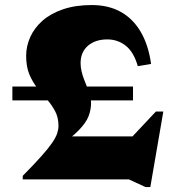

<svg xmlns="http://www.w3.org/2000/svg" viewBox="-20 -710 696 760"><path d="M525.5 -448Q509.5 -504 477.8 -529Q446 -554 405 -554Q357 -554 328 -528.8Q299 -503.5 299 -460Q299 -443.5 303 -427Q307 -410.5 313.2 -394.5Q319.5 -378.5 325.8 -362.8Q332 -347 336.2 -332.2Q340.5 -317.5 340.5 -303.5Q340.5 -275.5 330.5 -249.8Q320.5 -224 291.5 -194.2Q262.5 -164.5 206.5 -125L220 -170H596L427 -87.5L597 -268.5H626.5L575 30.5H556L490 0H70V-14Q116 -60.5 144 -92Q172 -123.5 186.5 -144.8Q201 -166 206.2 -181.8Q211.5 -197.5 211.5 -211.5Q211.5 -244.5 198.5 -269.2Q185.5 -294 166.5 -315.8Q147.5 -337.5 128.2 -361.2Q109 -385 96.2 -415.5Q83.5 -446 83.5 -489Q83.5 -527.5 99.8 -563.5Q116 -599.5 148.2 -628Q180.5 -656.5 229.5 -673.2Q278.5 -690 343.5 -690Q409.5 -690 458 -663Q506.5 -636 537 -584Q567.5 -532 578 -457ZM506.5 -367.5V-312.5H29V-367.5Z"/></svg>

Font: Newsreader 24pt ExtraBold
Style: Regular
Weight: 800
Designer: Hugues Gentile
Foundry: Production Type
Version: Version 1.003